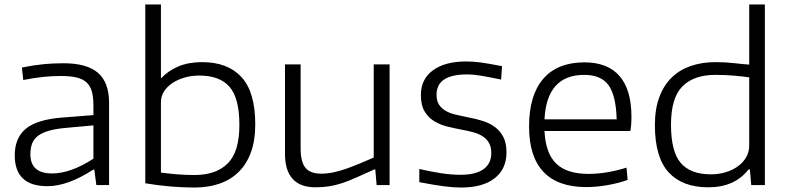

<svg xmlns="http://www.w3.org/2000/svg" viewBox="-20 -828 3525 859"><path d="M192 5Q46 5 46 -133Q46 -211 95.5 -252Q145 -293 257 -302L398 -313V-355Q398 -393 391 -418.5Q384 -444 367 -459.5Q350 -475 322 -481.5Q294 -488 251 -488Q213 -488 174 -484Q135 -480 84 -470L78 -526Q134 -537 176.5 -541Q219 -545 264 -545Q369 -545 418.5 -502Q468 -459 468 -368V0H411L402 -69H397Q283 5 192 5ZM213 -52Q296 -52 398 -118V-267L276 -256Q231 -252 200.5 -243.5Q170 -235 151 -221Q132 -207 124 -186.5Q116 -166 116 -138Q116 -52 213 -52Z M851 11Q801 11 745.5 6.5Q690 2 630 -8V-808H700V-477Q733 -512 778.5 -531Q824 -550 884 -550Q999 -550 1060.5 -483Q1122 -416 1122 -272Q1122 -199 1102.5 -146Q1083 -93 1047 -58Q1011 -23 961 -6Q911 11 851 11ZM850 -45Q947 -45 999 -97Q1051 -149 1051 -269Q1051 -389 1007 -439.5Q963 -490 871 -490Q838 -490 807.5 -481.5Q777 -473 753 -457.5Q729 -442 714.5 -420Q700 -398 700 -371V-56Q728 -52 766.5 -48.5Q805 -45 850 -45Z M1391 10Q1323 10 1289 -28Q1255 -66 1255 -139V-540H1325V-164Q1325 -104 1346.5 -77.5Q1368 -51 1417 -51Q1445 -51 1474.5 -57.5Q1504 -64 1533 -74.5Q1562 -85 1592 -97.5Q1622 -110 1652 -123V-540H1723V0H1665L1659 -70H1655Q1608 -49 1573.5 -33.5Q1539 -18 1510 -8.5Q1481 1 1453 5.5Q1425 10 1391 10Z M2043 11Q2008 11 1966 5.5Q1924 0 1856 -13V-72Q1908 -60 1953.5 -53Q1999 -46 2041 -46Q2108 -46 2143 -71Q2178 -96 2178 -143Q2178 -170 2168 -188Q2158 -206 2140.5 -217.5Q2123 -229 2100 -235.5Q2077 -242 2050 -247Q2018 -253 1984.5 -261Q1951 -269 1924 -285Q1897 -301 1880 -329Q1863 -357 1863 -403Q1863 -474 1917 -513.5Q1971 -553 2065 -553Q2082 -553 2097.5 -552Q2113 -551 2131 -548.5Q2149 -546 2172 -542Q2195 -538 2226 -532L2222 -472Q2169 -483 2134 -489Q2099 -495 2069 -495Q1933 -495 1933 -404Q1933 -377 1944 -360Q1955 -343 1974 -332Q1993 -321 2019 -315Q2045 -309 2074 -303Q2108 -297 2139.5 -287Q2171 -277 2194.5 -259.5Q2218 -242 2232 -215Q2246 -188 2246 -146Q2246 -72 2193 -30.5Q2140 11 2043 11Z M2603 9Q2476 9 2411.5 -59Q2347 -127 2347 -262Q2347 -402 2410.5 -475.5Q2474 -549 2595 -549Q2699 -549 2752 -487.5Q2805 -426 2805 -307Q2805 -265 2800 -242H2416Q2421 -142 2468.5 -96Q2516 -50 2613 -50Q2653 -50 2695.5 -57Q2738 -64 2783 -78L2788 -23Q2746 -8 2696.5 0.5Q2647 9 2603 9ZM2594 -493Q2426 -493 2416 -294H2739Q2736 -401 2702.5 -447Q2669 -493 2594 -493Z M3149 10Q3033 10 2971.5 -57Q2910 -124 2910 -268Q2910 -341 2930 -394Q2950 -447 2985.5 -481.5Q3021 -516 3071 -533Q3121 -550 3181 -550Q3226 -550 3264.5 -545.5Q3303 -541 3332 -539V-808H3402V0H3341L3335 -70H3329Q3299 -31 3254 -10.5Q3209 10 3149 10ZM3161 -48Q3194 -48 3225 -57Q3256 -66 3280 -83Q3304 -100 3318 -124Q3332 -148 3332 -178V-482Q3304 -486 3264.5 -489.5Q3225 -493 3180 -493Q3084 -493 3033 -441.5Q2982 -390 2982 -270Q2982 -150 3025.5 -99Q3069 -48 3161 -48Z"/></svg>

Font: Encode Sans Wide
Style: Light
Weight: 300
Designer: Pablo Impallari, Andres Torresi
Foundry: Pablo Impallari, Andres Torresi
Version: Version 1.000; ttfautohint (v1.00) -l 8 -r 50 -G 200 -x 14 -